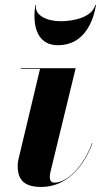

<svg xmlns="http://www.w3.org/2000/svg" viewBox="-20 -730 406 760"><path d="M122.5 -710H120C110 -649 115 -551 210 -551C315 -551 350 -649 360 -710H357C344 -661 270.5 -646 220 -646C169.5 -646 116 -667 122.5 -710ZM346 -163 344.5 -164C309.5 -70.5 247 -7 195 -7C182 -7 177 -17.5 177 -28.5C177 -33.5 178 -40.5 179 -46.5L279.5 -460H62.5V-457.5H138.5L52 -95C50.5 -89 50 -78 50 -73C50 -13 81.5 10 143.5 10C239 10 308 -62.5 346 -163Z"/></svg>

Font: Bodoni* 72pt
Style: Bold Italic
Weight: 700
Italic angle: -13°
Version: Version 2.3